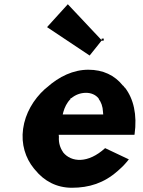

<svg xmlns="http://www.w3.org/2000/svg" viewBox="-20 -864 676 906"><path d="M459 -675 300 -844 202 -736 403 -602C423 -626 440 -649 459 -672H469L470 -682H460ZM313 -397V-401H317C335 -416 359 -426 386 -426C410 -426 431 -417 445 -400L446 -398V-397C457 -382 465 -362 466 -336L467 -324H276L279 -336C285 -357 295 -379 313 -397ZM277 -147C264 -166 256 -190 258 -218L257 -228H614L615 -230C628 -323 610 -398 570 -450H569L561 -460H560C521 -509 466 -535 397 -535C326 -535 259 -503 202 -452L192 -444C138 -395 99 -329 89 -256C79 -184 100 -118 140 -69L146 -62C188 -10 247 22 319 22C400 22 471 0 535 -57L544 -65C559 -78 573 -93 588 -112L476 -165C395 -91 316 -98 278 -145Z"/></svg>

Font: Hussar Woodtype
Style: SeBdObl
Weight: 900
Foundry: Cannot Into Space Fonts
Version: Version 1.07